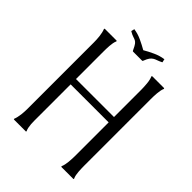

<svg xmlns="http://www.w3.org/2000/svg" viewBox="-199 -781 879 879"><g transform="rotate(45 240.0 -341.5)"><path d="M427.7 -78.6Q427.7 -70.8 428 -60.8Q428.2 -50.8 429 -40.5Q429.7 -30.3 431.6 -20.5Q433.6 -10.7 437 -3.9V-1L436 0H359.4Q358.9 0 357.9 -0.5Q356.9 -1 356.4 -1V-3.9Q359.4 -10.7 361.6 -20.5Q363.8 -30.3 364.7 -40.5Q365.7 -50.8 366.2 -61Q366.7 -71.3 366.7 -78.6V-297.4H120.6V-78.6Q120.6 -70.8 120.6 -60.8Q120.6 -50.8 121.3 -40.5Q122.1 -30.3 124 -20.5Q126 -10.7 129.4 -3.9V-1L128.9 0H52.7Q52.2 0 51 -0.5Q49.8 -1 49.3 -1V-3.9Q52.2 -10.7 54.4 -20.5Q56.6 -30.3 57.9 -40.5Q59.1 -50.8 59.6 -61Q60.1 -71.3 60.1 -78.6V-509.3Q60.1 -516.6 59.6 -526.6Q59.1 -536.6 57.9 -547.4Q56.6 -558.1 54.4 -567.6Q52.2 -577.1 49.3 -584V-586.9Q49.8 -586.9 51 -587.4Q52.2 -587.9 52.7 -587.9H127.4L128.9 -586.9H129.4V-584Q126 -576.7 124.3 -567.1Q122.6 -557.6 121.8 -547.4Q121.1 -537.1 120.8 -527.3Q120.6 -517.6 120.6 -509.3V-332H366.7V-509.3Q366.7 -516.6 366.2 -526.6Q365.7 -536.6 364.7 -547.4Q363.8 -558.1 361.6 -567.6Q359.4 -577.1 356.4 -584V-586.9Q356.9 -586.9 357.9 -587.4Q358.9 -587.9 359.4 -587.9H434.1L436 -586.9H437V-584Q433.6 -576.7 431.9 -567.1Q430.2 -557.6 429.2 -547.4Q428.2 -537.1 428 -527.3Q427.7 -517.6 427.7 -509.3ZM145.5 -665.5 144.5 -667 147.9 -681.2 147.5 -683.1 148.4 -682.1Q173.8 -678.7 198.5 -667.2Q223.1 -655.8 245.1 -643.1Q266.6 -655.8 291.7 -667.2Q316.9 -678.7 341.8 -682.1L343.3 -683.1L342.8 -681.2L346.2 -667L345.7 -665.5Q332 -658.7 322.3 -655.5Q312.5 -652.3 305.2 -647.7Q297.9 -643.1 292 -635Q286.1 -627 279.8 -610.8Q278.8 -607.9 278.1 -606.7Q277.3 -605.5 273.4 -605.5H217.3Q214.8 -605.5 213.9 -607.2Q212.9 -608.9 211.9 -610.8Q203.1 -629.9 197.3 -637.5Q191.4 -645 185.1 -648.2Q178.7 -651.4 169.7 -654.1Q160.6 -656.7 145.5 -665.5Z"/></g></svg>

Font: CAT Linz
Style: Regular
Weight: 400
Designer: Peter Wiegel
Foundry: Peter Wiegel
Version: Version 1.08